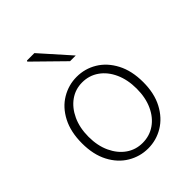

<svg xmlns="http://www.w3.org/2000/svg" viewBox="-210 -834 955 955"><g transform="rotate(-45 267.5 -356.0)"><path d="M267 12Q210 12 160.5 -17.5Q111 -47 81.5 -103.5Q52 -160 52 -239Q52 -319 81.5 -376Q111 -433 160.5 -462.5Q210 -492 267 -492Q325 -492 374 -462.5Q423 -433 453 -376Q483 -319 483 -239Q483 -160 453 -103.5Q423 -47 374 -17.5Q325 12 267 12ZM267 -27Q316 -27 354.5 -53.5Q393 -80 415 -128Q437 -176 437 -239Q437 -302 415 -350.5Q393 -399 354.5 -426Q316 -453 267 -453Q219 -453 181 -426Q143 -399 120.5 -350.5Q98 -302 98 -239Q98 -176 120.5 -128Q143 -80 181 -53.5Q219 -27 267 -27ZM299 -570 147 -719 150 -724H202L339 -570Z"/></g></svg>

Font: Source Sans 3 ExtraLight Light
Style: Regular
Weight: 300
Version: Version 3.052;hotconv 1.1.0;makeotfexe 2.6.0